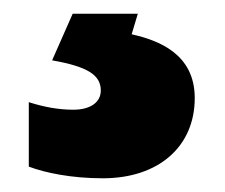

<svg xmlns="http://www.w3.org/2000/svg" viewBox="-20 -20 328 280"><path d="M264 123C264 59 212 39 172 30L181 0H86L56 68C107 77 127 89 127 112C127 129 112 140 87 140C65 140 44 136 22 129V223C46 232 84 240 130 240C211 240 264 194 264 123Z"/></svg>

Font: Noto Sans Gujarati Black
Style: Regular
Weight: 900
Designer: Jelle Bosma - Monotype Design Team, Universal Thirst
Foundry: Monotype Imaging Inc.
Version: Version 2.106